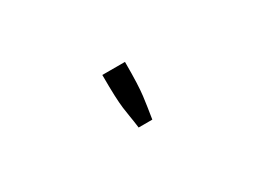

<svg xmlns="http://www.w3.org/2000/svg" viewBox="-25 -925 1050 778"><g transform="rotate(-30 500.0 -536.0)"><path d="M447 -665H553Q553 -605 551.5 -569Q550 -533 547 -508.5Q544 -484 540.5 -461.5Q537 -439 532 -407H468Q464 -439 460 -461.5Q456 -484 453 -508Q450 -532 448.5 -568.5Q447 -605 447 -665Z"/></g></svg>

Font: Inconsolata UltraExpanded
Style: Regular
Weight: 400
Width: 9
Monospace: yes
Designer: Raph Levien, Cyreal, Brenton Simpson
Foundry: Raph Levien, Cyreal, Google
Version: Version 3.000; ttfautohint (v1.8.2.53-6de2)